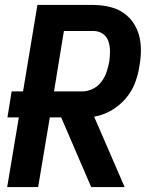

<svg xmlns="http://www.w3.org/2000/svg" viewBox="-20 -755 616 775"><path d="M9 0H134L181 -281H227L348 0H483L360 -284Q396 -290 429 -309Q462 -328 487 -357Q512 -386 525 -420.5Q538 -455 543 -490Q550 -528 548.5 -565.5Q547 -603 533 -636Q519 -669 492 -692.5Q465 -716 429.5 -725.5Q394 -735 356 -735H131L73 -386H27L10 -281H56ZM312 -386H198L238 -630H356Q378 -630 394.5 -619Q411 -608 417.5 -588.5Q424 -569 424 -548Q424 -527 421 -506Q417 -485 410 -464Q403 -443 389 -424.5Q375 -406 354 -396Q333 -386 312 -386Z"/></svg>

Font: Iosevka Sparkle Oblique
Style: Bold
Weight: 700
Italic angle: -9°
Designer: Belleve Invis
Foundry: Belleve Invis
Version: Version 4.5.0; ttfautohint (v1.8.3)